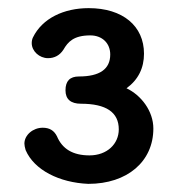

<svg xmlns="http://www.w3.org/2000/svg" viewBox="-20 -764 440 472"><path d="M197 -312C293 -312 357 -367 357 -448C357 -491 327 -530 291 -547C320 -568 334 -597 334 -632C334 -700 282 -744 198 -744C137 -744 84 -719 61 -672C59 -668 58 -663 58 -658C58 -638 77 -621 98 -621C114 -621 127 -628 136 -642C147 -661 161 -677 202 -677C231 -677 251 -658 251 -630C251 -594 225 -576 174 -576C152 -576 141 -565 141 -542C141 -520 154 -509 179 -509C241 -509 272 -488 272 -446C272 -410 243 -382 200 -382C159 -382 133 -398 120 -429C113 -443 102 -450 85 -450C61 -450 40 -432 40 -411C40 -407 41 -402 43 -395C64 -346 126 -315 197 -312Z"/></svg>

Font: Dongle
Style: Regular
Weight: 400
Designer: Yanghee Ryu
Foundry: Yanghee Ryu
Version: Version 2.000